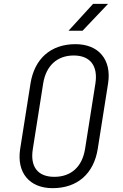

<svg xmlns="http://www.w3.org/2000/svg" viewBox="-20 -970 640 1000"><path d="M337 -810H410L543 -950H465ZM254 10C383 10 468 -65 489 -194L543 -536C562 -659 494 -740 373 -740C245 -740 160 -665 139 -536L85 -194C66 -71 133 10 254 10ZM263 -49C177 -49 136 -101 151 -194L205 -536C220 -628 278 -681 364 -681C449 -681 491 -628 477 -536L423 -194C408 -101 350 -49 263 -49Z"/></svg>

Font: JetBrains Mono ExtraLight
Style: Italic
Weight: 240
Italic angle: -9°
Monospace: yes
Designer: Philipp Nurullin, Konstantin Bulenkov
Foundry: JetBrains
Version: Version 2.305